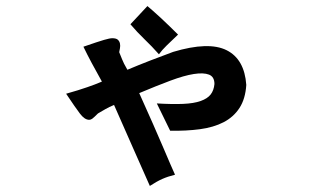

<svg xmlns="http://www.w3.org/2000/svg" viewBox="-20 -508 1040 633"><path d="M410 -428 466 -488Q472 -483 483.5 -473Q495 -463 509 -450Q523 -437 538.5 -422Q554 -407 567 -394Q545 -373 529.5 -358Q514 -343 504 -329Q481 -355 456.5 -378.5Q432 -402 410 -428ZM255 -354Q304 -371 323 -376.5Q342 -382 350 -382Q363 -382 368.5 -377Q374 -372 375.5 -364.5Q377 -357 375.5 -349Q374 -341 373 -336Q379 -321 382.5 -312.5Q386 -304 389 -298Q392 -292 394.5 -288Q397 -284 400 -278Q438 -294 475.5 -308.5Q513 -323 551 -337Q668 -372 727 -342.5Q786 -313 792 -228Q789 -182 769.5 -152Q750 -122 717 -105Q684 -88 639 -82Q594 -76 541 -77L497 -167Q548 -164 583.5 -165.5Q619 -167 641.5 -175Q664 -183 674.5 -196.5Q685 -210 687 -231Q687 -255 669 -262Q651 -269 619 -264Q587 -259 541.5 -242Q496 -225 439 -201Q490 -88 518 -22Q546 44 557 68Q533 74 515 82Q497 90 474 105Q454 59 423.5 -9Q393 -77 356 -162Q339 -155 328 -148.5Q317 -142 303 -134Q289 -120 284 -116.5Q279 -113 274 -113Q259 -113 243.5 -133.5Q228 -154 198 -199Q220 -205 237 -210.5Q254 -216 267.5 -220.5Q281 -225 292.5 -229.5Q304 -234 316 -239Q298 -271 282.5 -300Q267 -329 255 -354Z"/></svg>

Font: D2Coding
Style: Bold
Weight: 700
Monospace: yes
Designer: Yong-Rak Park; Jeong-Hwan Yoon; Sang-Min Lee;
Foundry: NHN Corporation
Version: Version 1.3.2; Build 20180524